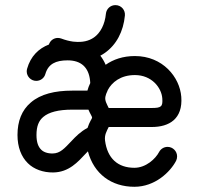

<svg xmlns="http://www.w3.org/2000/svg" viewBox="-20 -675 763 740"><path d="M593.3 -89.4C579.6 -63 542.5 -28.3 498 -28.3C434.6 -28.3 393.6 -64 384.8 -133.8C382.3 -155.3 391.1 -169.4 398.9 -185.5H564.9C632.3 -185.5 685.1 -216.8 678.7 -301.8C672.9 -377.9 606.9 -459 500 -459C453.6 -459 416.5 -445.8 387.2 -425.3C381.8 -438 375 -449.7 366.7 -460.4C373 -463.9 378.9 -467.3 384.3 -471.2C428.7 -502.4 455.6 -553.7 461.4 -615.2C463.4 -635.7 447.8 -655.3 424.8 -655.3C405.8 -655.3 390.1 -641.1 388.2 -622.1C384.3 -581.1 367.2 -548.3 342.3 -530.8C322.3 -516.6 296.9 -511.2 267.1 -514.2L261.7 -514.6C247.1 -516.6 231.9 -520.5 216.3 -526.4C212.4 -527.8 207.5 -528.8 203.1 -528.8C187 -528.8 173.3 -518.6 168.5 -503.4C129.4 -488.3 98.1 -458.5 84.5 -410.2C83.5 -406.7 83 -403.3 83 -399.9C83 -379.9 99.6 -363.3 119.6 -363.3C136.2 -363.3 150.4 -374 154.8 -389.6C166 -428.7 194.8 -442.4 240.7 -442.4C293 -442.4 321.8 -415 327.1 -364.7C328.1 -357.4 327.6 -355.5 327.6 -355.5H328.1C323.2 -345.2 319.3 -335 316.9 -325.7H258.3C191.9 -325.7 136.2 -312.5 98.6 -279.8C64 -250.5 47.4 -208 47.4 -154.8C47.4 -107.9 62 -70.8 87.4 -45.9C110.8 -22.5 147 -9.8 184.6 -10.3C246.1 -10.7 281.7 -52.7 308.6 -81.1L318.8 -91.8C341.8 -4.9 409.2 44.9 498 44.9C577.6 44.9 636.2 -12.2 658.7 -55.2C661.1 -60.1 662.6 -65.9 662.6 -72.3C662.6 -92.3 646 -108.9 626 -108.9C611.8 -108.9 599.6 -101.1 593.3 -89.4ZM120.6 -154.8C120.6 -188.5 129.4 -209.5 146.5 -224.1C168 -242.7 205.1 -252.4 258.3 -252.4H320.8C327.1 -236.8 335 -226.6 335 -221.2C335 -218.8 324.7 -205.1 317.4 -182.1C291 -168.5 271 -147.9 255.9 -131.8C228 -102.5 211.9 -84 183.6 -83.5C162.6 -83 147.5 -89.4 139.2 -97.7C127.4 -108.9 120.6 -126.5 120.6 -154.8ZM386.2 -302.2C387.7 -309.6 390.1 -316.4 394 -324.2L395.5 -328.1C411.1 -357.4 444.3 -385.7 500 -385.7C564.9 -385.7 602.5 -336.9 605.5 -295.9C607.9 -264.2 601.6 -258.8 564.9 -258.8H398.9C391.6 -274.4 383.3 -287.1 386.2 -302.2Z"/></svg>

Font: Velvelyne
Style: Regular
Weight: 400
Designer: Manon Van der Borght et Mariel Nils
Foundry: Velvetyne
Version: Version 1.070;Glyphs 3.3.1 (3343)